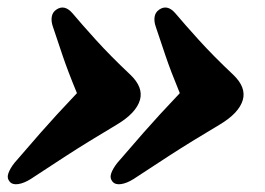

<svg xmlns="http://www.w3.org/2000/svg" viewBox="-21 -501 696 504"><path d="M616.5 -239Q606.5 -204 555 -173.5Q480 -129 422.5 -91.8Q365 -54.5 329.5 -31Q312 -20 297 -17.8Q282 -15.5 274.5 -24Q266.5 -33.5 271 -46.2Q275.5 -59 287 -73.5Q316.5 -108 355.8 -152.8Q395 -197.5 451 -256.5Q427 -314.5 413.2 -355.5Q399.5 -396.5 388 -430.5Q383 -444.5 384.8 -456.5Q386.5 -468.5 396.5 -475.5Q418 -490.5 439 -466.5Q463 -438 500.8 -396.2Q538.5 -354.5 591.5 -304.5Q625.5 -272 616.5 -239ZM346.5 -239Q336.5 -204 285 -173.5Q210 -129 152.5 -91.8Q95 -54.5 59.5 -31Q42 -20 27 -17.8Q12 -15.5 4.5 -24Q-3.5 -33.5 1 -46.2Q5.5 -59 17 -73.5Q46.5 -108 85.8 -152.8Q125 -197.5 181 -256.5Q157 -314.5 143.2 -355.5Q129.5 -396.5 118 -430.5Q113 -444.5 114.8 -456.5Q116.5 -468.5 126.5 -475.5Q148 -490.5 169 -466.5Q193 -438 230.8 -396.2Q268.5 -354.5 321.5 -304.5Q355.5 -272 346.5 -239Z"/></svg>

Font: Fraunces 9pt Soft Black
Style: Italic
Weight: 900
Italic angle: -16°
Version: Version 1.000;[b76b70a41]